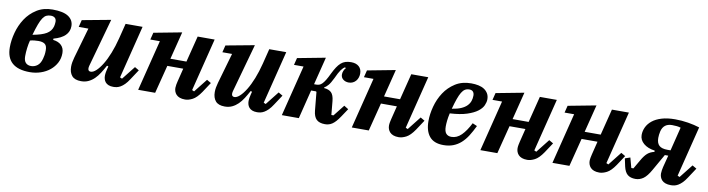

<svg xmlns="http://www.w3.org/2000/svg" viewBox="-26 -1063 5907 1603"><g transform="rotate(10 2927.0 -262.0)"><path d="M228 12Q29 12 29 -164Q29 -223 46.5 -288.5Q64 -354 100 -409Q136 -464 192.5 -500Q249 -536 327 -536Q419 -536 462 -506.5Q505 -477 505 -426Q505 -333 375 -298V-287Q420 -282 445 -257.5Q470 -233 470 -191Q470 -146 450.5 -109Q431 -72 398 -45Q365 -18 321 -3Q277 12 228 12ZM230 -40Q260 -40 284 -58.5Q308 -77 319 -118Q323 -131 326 -149.5Q329 -168 329 -191Q329 -229 310.5 -243Q292 -257 256 -257Q240 -257 220.5 -255Q201 -253 185 -248Q177 -218 172.5 -182Q168 -146 168 -113Q168 -75 184.5 -57.5Q201 -40 230 -40ZM321 -483Q300 -483 284 -475.5Q268 -468 254 -447.5Q240 -427 226.5 -391Q213 -355 197 -299Q275 -313 313.5 -336Q352 -359 363 -400Q365 -410 366.5 -419Q368 -428 368 -439Q368 -462 355 -472.5Q342 -483 321 -483Z M663 12Q609 12 585 -16.5Q561 -45 561 -93Q561 -112 564.5 -132Q568 -152 574 -173L648 -431H566L581 -491L823 -536L709 -126Q706 -114 706 -105Q706 -80 729 -80Q750 -80 775 -103Q800 -126 825.5 -167.5Q851 -209 874 -267Q897 -325 915 -396L947 -524H1091L979 -76L997 -68L1087 -182L1123 -161L1067 -76Q1049 -48 1031.5 -30.5Q1014 -13 997.5 -3.5Q981 6 966 9Q951 12 937 12Q912 12 895.5 5Q879 -2 869.5 -13.5Q860 -25 856 -39Q852 -53 852 -67Q852 -82 855 -98.5Q858 -115 861 -126L867 -149L855 -153Q836 -118 817 -88Q798 -58 775.5 -36Q753 -14 725.5 -1Q698 12 663 12Z M1545 12Q1518 12 1499.5 5Q1481 -2 1470 -14Q1459 -26 1454 -40.5Q1449 -55 1449 -70Q1449 -82 1452 -98.5Q1455 -115 1458 -126L1486 -239H1351L1290 0H1146L1254 -431H1173L1188 -491L1425 -536L1366 -302H1502L1558 -524H1702L1590 -76L1608 -68L1698 -182L1734 -161L1678 -76Q1642 -23 1608 -5.5Q1574 12 1545 12Z M1881 12Q1827 12 1803 -16.5Q1779 -45 1779 -93Q1779 -112 1782.5 -132Q1786 -152 1792 -173L1866 -431H1784L1799 -491L2041 -536L1927 -126Q1924 -114 1924 -105Q1924 -80 1947 -80Q1968 -80 1993 -103Q2018 -126 2043.5 -167.5Q2069 -209 2092 -267Q2115 -325 2133 -396L2165 -524H2309L2197 -76L2215 -68L2305 -182L2341 -161L2285 -76Q2267 -48 2249.5 -30.5Q2232 -13 2215.5 -3.5Q2199 6 2184 9Q2169 12 2155 12Q2130 12 2113.5 5Q2097 -2 2087.5 -13.5Q2078 -25 2074 -39Q2070 -53 2070 -67Q2070 -82 2073 -98.5Q2076 -115 2079 -126L2085 -149L2073 -153Q2054 -118 2035 -88Q2016 -58 1993.5 -36Q1971 -14 1943.5 -1Q1916 12 1881 12Z M2731 12Q2683 12 2659 -11Q2635 -34 2630 -85L2615 -241L2610 -245H2569L2508 0H2364L2472 -431H2391L2406 -491L2643 -536L2584 -301H2603Q2616 -301 2628 -305Q2640 -309 2652 -321Q2664 -333 2677.5 -355Q2691 -377 2708 -413Q2724 -446 2739.5 -469.5Q2755 -493 2772 -508Q2789 -523 2810 -529.5Q2831 -536 2857 -536Q2900 -536 2924 -514.5Q2948 -493 2948 -455Q2948 -438 2942.5 -421.5Q2937 -405 2926.5 -392.5Q2916 -380 2900.5 -372.5Q2885 -365 2866 -365Q2838 -365 2818.5 -380.5Q2799 -396 2799 -422Q2799 -437 2805.5 -453Q2812 -469 2822 -478L2815 -485Q2799 -477 2782.5 -454.5Q2766 -432 2742 -379Q2721 -336 2705 -317.5Q2689 -299 2672 -289V-284Q2713 -281 2734 -260.5Q2755 -240 2760 -190L2771 -73H2789L2864 -168L2901 -145L2855 -76Q2837 -49 2821.5 -32Q2806 -15 2791.5 -5.5Q2777 4 2762 8Q2747 12 2731 12Z M3356 12Q3329 12 3310.5 5Q3292 -2 3281 -14Q3270 -26 3265 -40.5Q3260 -55 3260 -70Q3260 -82 3263 -98.5Q3266 -115 3269 -126L3297 -239H3162L3101 0H2957L3065 -431H2984L2999 -491L3236 -536L3177 -302H3313L3369 -524H3513L3401 -76L3419 -68L3509 -182L3545 -161L3489 -76Q3453 -23 3419 -5.5Q3385 12 3356 12Z M3735 12Q3654 12 3616 -34.5Q3578 -81 3578 -164Q3578 -223 3595.5 -288.5Q3613 -354 3649 -409Q3685 -464 3741.5 -500Q3798 -536 3876 -536Q3909 -536 3937.5 -530Q3966 -524 3986.5 -510.5Q4007 -497 4019 -476.5Q4031 -456 4031 -427Q4031 -404 4019 -376.5Q4007 -349 3975 -324.5Q3943 -300 3887 -281.5Q3831 -263 3742 -258Q3734 -223 3731 -195Q3728 -167 3728 -146Q3728 -103 3744 -85Q3760 -67 3789 -67Q3835 -67 3873 -104.5Q3911 -142 3945 -210L3984 -193Q3961 -145 3937 -107Q3913 -69 3883.5 -42.5Q3854 -16 3817.5 -2Q3781 12 3735 12ZM3752 -299Q3799 -306 3829.5 -319.5Q3860 -333 3878 -351.5Q3896 -370 3903.5 -392Q3911 -414 3911 -438Q3911 -459 3900.5 -471Q3890 -483 3869 -483Q3848 -483 3832.5 -473.5Q3817 -464 3804 -442.5Q3791 -421 3778.5 -386Q3766 -351 3752 -299Z M4446 12Q4419 12 4400.5 5Q4382 -2 4371 -14Q4360 -26 4355 -40.5Q4350 -55 4350 -70Q4350 -82 4353 -98.5Q4356 -115 4359 -126L4387 -239H4252L4191 0H4047L4155 -431H4074L4089 -491L4326 -536L4267 -302H4403L4459 -524H4603L4491 -76L4509 -68L4599 -182L4635 -161L4579 -76Q4543 -23 4509 -5.5Q4475 12 4446 12Z M5057 12Q5030 12 5011.5 5Q4993 -2 4982 -14Q4971 -26 4966 -40.5Q4961 -55 4961 -70Q4961 -82 4964 -98.5Q4967 -115 4970 -126L4998 -239H4863L4802 0H4658L4766 -431H4685L4700 -491L4937 -536L4878 -302H5014L5070 -524H5214L5102 -76L5120 -68L5210 -182L5246 -161L5190 -76Q5154 -23 5120 -5.5Q5086 12 5057 12Z M5363 12Q5321 12 5296.5 -8Q5272 -28 5261 -76L5247 -142L5291 -157L5314 -72H5332L5376 -148Q5400 -190 5423 -210Q5446 -230 5481 -238V-249Q5421 -257 5386 -287Q5351 -317 5351 -359Q5351 -393 5366 -425Q5381 -457 5412 -482Q5443 -507 5491 -521.5Q5539 -536 5605 -536Q5661 -536 5715.5 -527Q5770 -518 5813 -504L5706 -76L5724 -68L5814 -182L5850 -161L5794 -76Q5776 -48 5758.5 -30.5Q5741 -13 5724.5 -3.5Q5708 6 5693 9Q5678 12 5664 12Q5636 12 5617 5Q5598 -2 5587 -14Q5576 -26 5571 -40.5Q5566 -55 5566 -70Q5566 -82 5568.5 -98Q5571 -114 5574 -126L5600 -227H5571L5492 -88Q5460 -31 5429.5 -9.5Q5399 12 5363 12ZM5661 -475Q5645 -480 5628 -482Q5611 -484 5588 -484Q5516 -484 5499 -416Q5492 -385 5492 -359Q5492 -315 5514 -294.5Q5536 -274 5585 -274H5611Z"/></g></svg>

Font: IBM Plex Serif
Style: Bold Italic
Weight: 700
Italic angle: -14°
Designer: Mike Abbink, Paul van der Laan, Pieter van Rosmalen
Foundry: Bold Monday
Version: Version 3.001